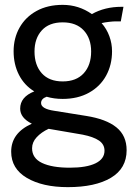

<svg xmlns="http://www.w3.org/2000/svg" viewBox="-20 -520 541 790"><path d="M26 104Q26 27 111 -11Q63 -35 63 -73Q63 -121 121 -144Q80 -169 58 -212Q36 -255 36 -309Q36 -363 60.5 -406.5Q85 -450 130.5 -475Q176 -500 238 -500Q304 -500 358 -462Q411 -492 480 -492H488L477 -432H454Q445 -432 428 -430Q411 -428 398 -425Q419 -401 430 -371Q441 -341 441 -309Q441 -253 416.5 -208.5Q392 -164 346 -138.5Q300 -113 238 -113Q202 -113 172 -122Q149 -114 149 -96Q149 -72 204 -64L335 -43Q417 -30 459 4Q501 38 501 98Q501 173 436.5 211.5Q372 250 259 250Q155 250 90.5 212Q26 174 26 104ZM355 -308Q355 -362 324.5 -395Q294 -428 238 -428Q182 -428 152 -395Q122 -362 122 -308Q122 -252 152 -218.5Q182 -185 238 -185Q294 -185 324.5 -218.5Q355 -252 355 -308ZM410 100Q410 74 387.5 58.5Q365 43 320 34L180 10Q150 24 131 44.5Q112 65 112 90Q112 131 153 150.5Q194 170 267 170Q336 170 373 152Q410 134 410 100Z"/></svg>

Font: Cabin
Style: Regular
Weight: 400
Designer: Pablo Impallari
Foundry: Pablo Impallari. http://www.impallari.com Igino Marini. http://www.ikern.com
Version: Version 2.001